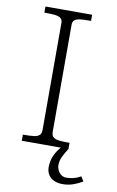

<svg xmlns="http://www.w3.org/2000/svg" viewBox="-97 -752 600 986"><g transform="rotate(10 203.0 -258.5)"><path d="M153 -73V-632Q153 -648.5 142.2 -656.2Q131.5 -664 112.5 -666Q93.5 -668 57.5 -668V-700H301V-668Q265 -668 246 -666Q227 -664 216.5 -656.2Q206 -648.5 206 -632V-73Q206 -54.5 215.5 -45.8Q225 -37 244 -34.5Q263 -32 301 -32V0H57.5V-32Q96 -32 115 -34.5Q134 -37 143.5 -45.8Q153 -54.5 153 -73ZM217 108.5Q217 78.5 228.2 51.8Q239.5 25 258 3.5L261 0H301Q282 29.5 273.2 49.2Q264.5 69 264.5 92Q264.5 104.5 270.8 117.2Q277 130 288.5 138.5Q300 147 314.5 147Q334.5 147 353.5 142.2Q372.5 137.5 390.5 127L405.5 151Q383 165 356.8 174Q330.5 183 302 183Q278.5 183 259.2 175Q240 167 228.5 150.2Q217 133.5 217 108.5Z"/></g></svg>

Font: Didactic
Style: Regular
Weight: 400
Designer: Tyler Finck
Foundry: Etcetera Type Co
Version: Version 3.007;FEAKit 1.0